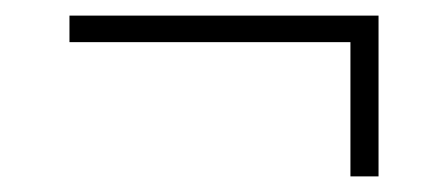

<svg xmlns="http://www.w3.org/2000/svg" viewBox="-20 -352 570 246"><path d="M69 -332H465V-126H429V-298H69Z"/></svg>

Font: TypoPRO Titillium Text
Style: 1 wt
Weight: 100
Designer: Accademia di Belle Arti di Urbino and others
Foundry: Accademia di Belle Arti di Urbino and others.
Version: Version 25.000